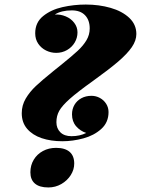

<svg xmlns="http://www.w3.org/2000/svg" viewBox="-20 -802 614 836"><path d="M218.8 -738.8Q243.2 -740.2 266.1 -730.7Q289.1 -721.2 303.2 -702.6Q317.4 -684.1 317.4 -661.1Q317.4 -637.2 305.2 -616.7Q293 -596.2 271.7 -584Q250.5 -571.8 224.6 -571.8Q201.7 -571.8 180.7 -582Q159.7 -592.3 146.5 -611.6Q133.3 -630.9 133.3 -657.2Q133.3 -704.1 167.7 -731.9Q202.1 -759.8 252 -771Q301.8 -782.2 353.5 -782.2Q411.1 -782.2 461.4 -767.8Q511.7 -753.4 542.7 -724.4Q573.7 -695.3 573.7 -653.8Q573.7 -625.5 554 -596.7Q534.2 -567.9 494.6 -533.9Q455.1 -500 385.7 -450.2Q317.4 -401.4 283.9 -371.6Q250.5 -341.8 238 -319.6Q225.6 -297.4 225.6 -270Q225.6 -243.2 242.7 -226.1Q259.8 -209 291.5 -209Q327.6 -209 355.5 -223.1Q329.6 -231.4 311.5 -252.2Q293.5 -272.9 293.5 -304.2Q293.5 -327.1 304.2 -345.5Q314.9 -363.8 334.2 -374.3Q353.5 -384.8 378.4 -384.8Q397.9 -384.8 415 -375.5Q432.1 -366.2 442.4 -349.9Q452.6 -333.5 452.6 -314Q452.6 -269 420.9 -240.5Q389.2 -211.9 343 -199.5Q296.9 -187 251.5 -187Q201.2 -187 161.4 -200.4Q121.6 -213.9 98.1 -241.2Q74.7 -268.6 74.7 -309.1Q74.7 -343.3 92 -372.8Q109.4 -402.3 136.5 -427.7Q163.6 -453.1 211.4 -491.7L221.7 -500Q243.7 -517.6 243.7 -517.6Q293.9 -558.1 318.1 -580.6Q342.3 -603 356.4 -626.7Q370.6 -650.4 370.6 -678.2Q370.6 -714.4 350.3 -735.6Q330.1 -756.8 292.5 -756.8Q247.1 -756.8 218.8 -738.8ZM224.1 -158.2Q262.7 -158.2 283 -140.9Q303.2 -123.5 303.2 -89.8Q303.2 -63.5 288.1 -39.6Q272.9 -15.6 247.1 -0.7Q221.2 14.2 190.4 14.2Q151.9 14.2 132.1 -2.7Q112.3 -19.5 112.3 -51.8Q112.3 -82.5 127 -106.7Q141.6 -130.9 167 -144.5Q192.4 -158.2 224.1 -158.2Z"/></svg>

Font: TypoPRO Playfair Display SC
Style: Italic
Weight: 900
Italic angle: -14°
Designer: Claus Eggers Sørensen
Foundry: Claus Eggers Sørensen
Version: Version 1.004;PS 001.004;hotconv 1.0.70;makeotf.lib2.5.58329